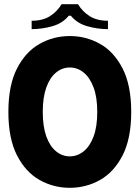

<svg xmlns="http://www.w3.org/2000/svg" viewBox="-20 -884 666 916"><path d="M20 -350Q20 -477 61 -557Q102 -637 168.5 -674.5Q235 -712 313 -712Q391 -712 457.5 -674.5Q524 -637 565 -557Q606 -477 606 -350Q606 -223 565 -143Q524 -63 457.5 -25.5Q391 12 313 12Q235 12 168.5 -25.5Q102 -63 61 -143Q20 -223 20 -350ZM184 -350Q184 -280 201 -233Q218 -186 247.5 -162Q277 -138 313 -138Q349 -138 379 -162Q409 -186 426.5 -233Q444 -280 444 -350Q444 -421 426 -468Q408 -515 378.5 -538.5Q349 -562 313 -562Q277 -562 247.5 -538Q218 -514 201 -467Q184 -420 184 -350ZM274 -864H352Q374 -828 408.5 -806.5Q443 -785 495 -785V-745Q445 -745 396 -759Q347 -773 318 -809H308Q279 -773 230 -759Q181 -745 131 -745V-785Q184 -785 218.5 -807Q253 -829 274 -864Z"/></svg>

Font: Phudu Light
Style: Bold
Weight: 700
Version: Version 1.005;gftools[0.9.23]